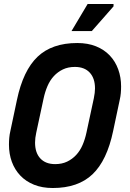

<svg xmlns="http://www.w3.org/2000/svg" viewBox="-20 -930 652 964"><path d="M65 -428Q96 -576 168.5 -645Q241 -714 368 -714Q421 -714 462 -697.5Q503 -681 531 -651.5Q559 -622 573.5 -582Q588 -542 588 -496Q588 -479 586.5 -462Q585 -445 581 -428L548 -272Q517 -124 444.5 -55Q372 14 245 14Q192 14 151 -2.5Q110 -19 82 -48.5Q54 -78 39.5 -117.5Q25 -157 25 -204Q25 -221 26.5 -238Q28 -255 32 -272ZM257 -106Q291 -106 317 -118.5Q343 -131 362.5 -152Q382 -173 394.5 -202Q407 -231 414 -264L451 -436Q454 -452 455.5 -463.5Q457 -475 457 -486Q457 -537 430.5 -565.5Q404 -594 356 -594Q322 -594 296 -581.5Q270 -569 250.5 -548Q231 -527 218.5 -498Q206 -469 199 -436L162 -264Q156 -237 156 -214Q156 -163 182.5 -134.5Q209 -106 257 -106ZM550 -898 441 -774H339L420 -910H550Z"/></svg>

Font: Space Mono
Style: Bold Italic
Weight: 700
Italic angle: -12°
Monospace: yes
Designer: Colophon Foundry / Benjamin Critton
Foundry: Colophon Foundry
Version: Version 1.000;PS 1.000;hotconv 1.0.81;makeotf.lib2.5.63406